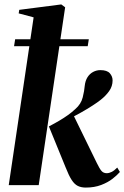

<svg xmlns="http://www.w3.org/2000/svg" viewBox="-20 -837 562 868"><path d="M19.5 0 132 -758.5 64.5 -776.5 67 -792.5 257 -817 274.5 -804 155 0ZM367.5 11Q347 11 331.8 3.5Q316.5 -4 303.8 -23.8Q291 -43.5 277 -79.5L201 -265.5Q228 -279.5 249 -292Q270 -304.5 287.5 -317Q305 -329.5 320.5 -344Q346.5 -366.5 354 -397Q361.5 -427.5 363 -448.5Q365.5 -472 375.5 -487.8Q385.5 -503.5 401 -511.8Q416.5 -520 433.5 -520Q464 -520 476.5 -505.8Q489 -491.5 489 -473.5Q489 -447 473.5 -425.2Q458 -403.5 435 -385.5Q422 -375 398.5 -359.8Q375 -344.5 346 -328.2Q317 -312 287.8 -297.5Q258.5 -283 233 -273L312 -316.5L417.5 -100.5Q430.5 -73.5 439.2 -63.8Q448 -54 462.5 -54Q473.5 -54 485.2 -60Q497 -66 510 -79.5L522 -59.5Q510 -45.5 489 -29Q468 -12.5 437.5 -0.8Q407 11 367.5 11ZM48.5 -659.5H381.5L376.5 -628H43.5Z"/></svg>

Font: Merriweather 144pt
Style: Bold Italic
Weight: 700
Italic angle: -7.8°
Version: Version 2.101